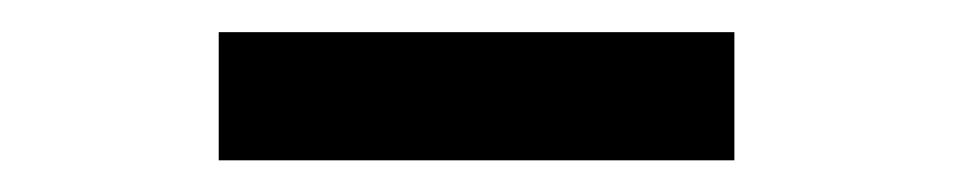

<svg xmlns="http://www.w3.org/2000/svg" viewBox="-20 -338 597 120"><path d="M439 -317.9V-237.8H116.7V-317.9Z"/></svg>

Font: XB Khoramshahr
Style: Oblique
Weight: 400
Italic angle: 12°
Designer: Behnam
Foundry: Irmug
Version: Version 8.005 2009